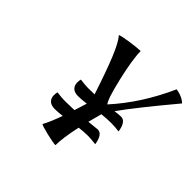

<svg xmlns="http://www.w3.org/2000/svg" viewBox="-191 -945 1226 1226"><g transform="rotate(45 422.0 -332.0)"><path d="M341.8 -250Q308.6 -250 292.2 -266.1Q275.9 -282.2 275.9 -309.1Q275.9 -324.7 279.8 -337.9Q323.7 -332 351.1 -332Q389.2 -332 408.2 -333Q357.9 -486.8 319.6 -581.1Q281.2 -675.3 250 -710.9Q269.5 -718.3 325.4 -726.8Q381.3 -735.4 420.9 -736.8Q420.9 -664.1 455.1 -516.8Q489.3 -369.6 511.2 -345.2Q657.2 -505.9 755.9 -726.1Q781.7 -723.1 805.7 -712.4Q829.6 -701.7 844.2 -687Q652.8 -458 574.2 -347.2Q615.7 -352.1 628.9 -352.1Q671.9 -352.1 684.1 -273.9Q642.6 -278.8 615.2 -278.8Q571.8 -278.8 528.8 -273.9Q516.6 -231.4 503.9 -181.2Q576.2 -189 581.1 -189Q624 -189 636.2 -110.8Q590.3 -116.2 566.9 -116.2Q532.7 -116.2 486.8 -110.8Q460.9 8.3 460.9 73.2Q439 73.2 376.7 58.3Q314.5 43.5 307.1 36.1Q330.6 -5.9 361.8 -91.8Q323.7 -86.9 293.9 -86.9Q260.7 -86.9 244.4 -103Q228 -119.1 228 -146Q228 -161.6 231.9 -174.8Q275.9 -168.9 303.2 -168.9Q334.5 -168.9 388.2 -170.9Q393.6 -187 402.6 -215.8Q411.6 -244.6 415 -255.9Q367.2 -250 341.8 -250Z"/></g></svg>

Font: Kaushan Script
Style: Regular
Weight: 400
Designer: Pablo Impallari
Foundry: Pablo Impallari
Version: Version 1.002